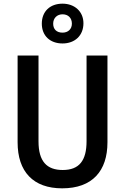

<svg xmlns="http://www.w3.org/2000/svg" viewBox="-20 -1017 682 1047"><path d="M321 -780C388 -780 435 -823 435 -890C435 -955 386 -997 321 -997C253 -997 208 -955 208 -888C208 -822 253 -780 321 -780ZM321 -839C288 -839 270 -858 270 -888C270 -919 292 -939 321 -939C352 -939 372 -919 372 -888C372 -858 351 -839 321 -839ZM566 -714H452V-247C452 -141 412 -90 322 -90C235 -90 190 -137 190 -246V-714H76V-241C76 -81 161 10 319 10C484 10 566 -85 566 -241Z"/></svg>

Font: Noto Sans UI SemiCondensed Medium
Style: Regular
Weight: 500
Width: 4
Designer: Monotype Design Team
Foundry: Monotype Imaging Inc.
Version: Version 1.901